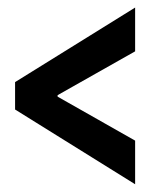

<svg xmlns="http://www.w3.org/2000/svg" viewBox="-20 -636 414 503"><path d="M334 -153.3 19.5 -349.1V-420.9L334 -616.2V-501.5L130.9 -386.7V-382.8L334 -267.6Z"/></svg>

Font: Fjalla One
Style: Regular
Weight: 400
Designer: Irina Smirnova, Eben Sorkin
Foundry: Sorkin Type
Version: Version 1.002; ttfautohint (v1.8.4.7-5d5b);gftools[0.9.25]